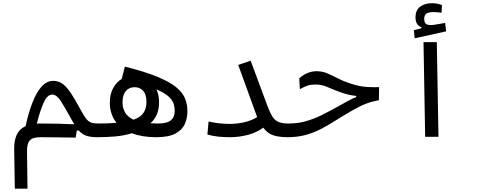

<svg xmlns="http://www.w3.org/2000/svg" viewBox="-20 -843 2970 1183"><path d="M71.3 319.3 67.4 76.2Q66.4 22.9 83.3 -12.9Q100.1 -48.8 137.7 -65.9Q155.3 -147.5 179.7 -210.4Q204.1 -273.4 235.8 -309.1Q267.6 -344.7 307.6 -344.7Q343.3 -344.7 369.6 -323.5Q396 -302.2 421.1 -262.5Q446.3 -222.7 477.1 -166Q497.1 -129.4 511.2 -111.3Q525.4 -93.3 542.2 -87.6Q559.1 -82 585.9 -82Q603.5 -82 611.3 -73.7Q619.1 -65.4 619.1 -43.9Q619.1 -17.1 608.4 -7.3Q597.7 2.4 580.1 2.4Q538.1 2.4 512 -6.6Q485.8 -15.6 465.3 -38.6L453.1 -38.1L446.3 4.9Q388.7 3.9 330.6 3.2Q272.5 2.4 230 2.4Q181.2 2.4 163.6 22Q146 41.5 146.5 87.4L149.4 319.3ZM437.5 -77.1Q430.2 -89.4 420.9 -106.4Q377.9 -185.1 353 -222.7Q328.1 -260.3 302.2 -260.3Q271.5 -260.3 249.3 -211.2Q227.1 -162.1 207 -81.5Q216.8 -82 227.5 -82Q279.3 -82 336.7 -80.8Q394 -79.6 437.5 -77.1Z M580.1 2.4Q565.9 2.4 559.6 -6.8Q553.2 -16.1 553.2 -44.9Q553.2 -68.4 561.5 -75.2Q569.8 -82 585.9 -82Q652.8 -82 698.2 -86.4Q678.2 -110.4 667.5 -141.6Q656.7 -172.9 656.7 -210.9Q656.7 -262.2 676.8 -299.3Q696.8 -336.4 730 -356.9L749.5 -432.6Q874 -401.4 950.4 -369.6Q1026.9 -337.9 1066.7 -304.7Q1106.4 -271.5 1120.6 -235.1Q1134.8 -198.7 1134.8 -158.2Q1134.8 -117.2 1119.4 -80.6Q1104 -43.9 1062.3 -20.8Q1020.5 2.4 941.9 2.4Q856.4 2.4 792 -22Q745.1 -7.3 691.2 -2.4Q637.2 2.4 580.1 2.4ZM802.7 -105.5Q845.2 -120.1 863.8 -147.2Q882.3 -174.3 882.3 -215.3Q882.3 -261.2 862.1 -283.4Q841.8 -305.7 810.1 -305.7Q774.9 -305.7 754.9 -281.5Q734.9 -257.3 734.9 -213.9Q734.9 -136.7 802.7 -105.5ZM906.7 -83.5Q928.2 -82 952.1 -82Q1009.8 -82 1033.2 -102.1Q1056.6 -122.1 1056.6 -160.2Q1056.6 -178.7 1051 -200.2Q1045.4 -221.7 1022 -245.1Q998.5 -268.6 944.3 -292.5Q960 -256.3 960 -213.4Q960 -170.4 947 -138.9Q934.1 -107.4 906.7 -83.5Z M1395.5 2.4Q1361.8 2.4 1326.4 -1Q1291 -4.4 1257.8 -14.2L1265.1 -94.2Q1330.1 -79.6 1397 -79.6Q1439 -79.6 1482.4 -89.1Q1525.9 -98.6 1564.5 -121.1L1447.8 -442.9L1524.4 -468.8L1628.4 -189Q1643.1 -149.9 1657.5 -126.2Q1671.9 -102.5 1694.8 -92.3Q1717.8 -82 1757.8 -82Q1776.4 -82 1784.2 -74.7Q1792 -67.4 1792 -43.9Q1792 -16.1 1780.8 -6.8Q1769.5 2.4 1752 2.4Q1697.3 2 1662.1 -10Q1627 -22 1602.1 -56.6Q1562.5 -26.4 1507.6 -12Q1452.6 2.4 1395.5 2.4Z M1749.5 2.4Q1737.8 2.4 1730.7 -7.3Q1723.6 -17.1 1723.6 -41Q1723.6 -82 1757.8 -82Q1813.5 -82 1862.3 -95.5Q1911.1 -108.9 1960.9 -133.3Q2010.7 -157.7 2068.8 -190.4Q2101.6 -209 2126 -222.2Q2150.4 -235.4 2174.8 -245.1V-252Q2151.9 -254.4 2127.2 -259.8Q2102.5 -265.1 2066.4 -278.8Q2027.3 -293.5 1994.1 -308.1Q1960.4 -322.3 1922.9 -322.3Q1896 -322.3 1875.5 -315.7Q1855 -309.1 1827.6 -293.5L1823.7 -359.4Q1845.7 -381.3 1873.8 -392.8Q1901.9 -404.3 1930.7 -404.3Q1965.8 -404.3 1997.1 -390.9Q2028.3 -377.4 2063.5 -359.4Q2098.1 -341.3 2143.1 -327.1Q2173.8 -317.4 2199 -312.5Q2224.1 -307.6 2251.5 -306.6Q2268.1 -305.7 2287.6 -305.7Q2301.3 -305.7 2315.9 -306.2L2314.5 -225.6Q2271.5 -217.8 2237.1 -204.8Q2202.6 -191.9 2154.3 -164.6Q2097.7 -131.8 2050.3 -102.1Q2002.9 -71.8 1957.8 -48.3Q1912.6 -24.9 1862.3 -11.2Q1812 2.4 1749.5 2.4Z M2599.6 0 2589.4 -583.5H2671.4L2681.6 0ZM2534.7 -606.9 2529.8 -657.2 2576.7 -668.9V-675.3Q2540 -688 2540 -737.3Q2540 -779.3 2568.1 -801.3Q2596.2 -823.2 2641.6 -823.2Q2660.6 -823.2 2675.3 -820.1Q2689.9 -816.9 2703.1 -812L2700.7 -764.6Q2689 -766.1 2676.5 -767.3Q2664.1 -768.6 2652.8 -768.6Q2619.1 -768.6 2606.4 -758.8Q2593.8 -749 2593.8 -727.5Q2593.8 -705.1 2603.5 -696.8Q2613.3 -688.5 2634.3 -688.5Q2649.4 -688.5 2674.8 -693.4Q2700.2 -697.8 2722.7 -701.7L2729 -649.9Z"/></svg>

Font: CaskaydiaMono NF SemiLight
Style: Regular
Weight: 350
Designer: Aaron Bell
Foundry: Saja Typeworks
Version: Version 2111.001; ttfautohint (v1.8.4);Nerd Fonts 3.1.1